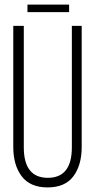

<svg xmlns="http://www.w3.org/2000/svg" viewBox="-20 -813 416 839"><path d="M100 -793H282V-760H100ZM337 -700V-171Q337 -91 300.5 -42.5Q264 6 188 6Q112 6 75 -42.5Q38 -91 38 -171V-700H84V-169Q84 -36 189 -36Q294 -36 294 -169V-700Z"/></svg>

Font: Bebas Neue Book
Style: Regular
Weight: 400
Designer: Ryoichi Tsunekawa
Foundry: Ryoichi Tsunekawa
Version: Version 001.003